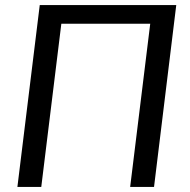

<svg xmlns="http://www.w3.org/2000/svg" viewBox="-20 -736 750 756"><path d="M586.5 0H492.5L571.5 -642.5H221.5L142.5 0H48.5L136.5 -716H674Z"/></svg>

Font: Lato 2
Style: Italic
Weight: 400
Italic angle: -7°
Designer: Lukasz Dziedzic with Adam Twardoch and Botio Nikoltchev
Foundry: tyPoland Lukasz Dziedzic
Version: Version 2.015; 2015-08-06; http://www.latofonts.com/